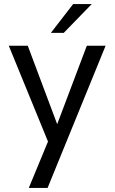

<svg xmlns="http://www.w3.org/2000/svg" viewBox="-20 -717 561 940"><path d="M215 -24 23 -493H116L260 -109L405 -493H497L213 203H121ZM338 -697H429L292 -556H229Z"/></svg>

Font: HK Grotesk
Style: Regular
Weight: 400
Designer: Alfredo Marco Pradil
Foundry: Hanken Design Co.
Version: Version 3.001